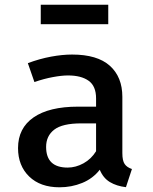

<svg xmlns="http://www.w3.org/2000/svg" viewBox="-20 -790 655 824"><path d="M505.1 -132.8Q505.1 -100.5 514.9 -86.2Q524.6 -71.8 546.2 -64.6L520.5 13.3Q480.5 8.7 451.5 -8.7Q422.6 -26.2 408.2 -61.5Q378.5 -23.6 332.8 -4.9Q287.2 13.8 235.4 13.8Q152.8 13.8 105.1 -32.6Q57.4 -79 57.4 -154.4Q57.4 -240 124.1 -286.2Q190.8 -332.3 314.9 -332.3H392.3V-367.7Q392.3 -420.5 360.5 -443.3Q328.7 -466.2 271.8 -466.2Q245.1 -466.2 207.2 -459.2Q169.2 -452.3 127.7 -437.9L99.5 -519Q150.3 -537.9 199 -546.9Q247.7 -555.9 289.2 -555.9Q397.9 -555.9 451.5 -507.7Q505.1 -459.5 505.1 -374.4ZM270.3 -70.8Q305.1 -70.8 338.5 -89.2Q371.8 -107.7 392.3 -141V-260.5H328.7Q247.7 -260.5 212.8 -233.6Q177.9 -206.7 177.9 -159.5Q177.9 -70.8 270.3 -70.8ZM444.6 -686.2H154.9V-769.7H444.6Z"/></svg>

Font: Fira Code Medium
Style: Regular
Weight: 500
Designer: Carrois Corporate, Edenspiekermann AG, Nikita Prokopov
Foundry: Carrois Corporate, Edenspiekermann AG, Nikita Prokopov
Version: Version 6.002